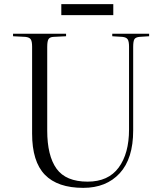

<svg xmlns="http://www.w3.org/2000/svg" viewBox="-20 -893 786 927"><path d="M382 14Q258 14 196.5 -49.5Q135 -113 135 -248V-668Q135 -693 128.5 -703Q122 -713 102 -715L43 -718V-730H299V-718L238 -715Q221 -714 214.5 -704.5Q208 -695 208 -666V-263Q208 -141 253 -78.5Q298 -16 403 -16Q503 -16 553 -84Q603 -152 603 -268V-668Q603 -693 596.5 -703Q590 -713 571 -715L522 -718V-730H700V-718L653 -715Q634 -713 628.5 -703Q623 -693 623 -666V-263Q623 -127 558 -56.5Q493 14 382 14ZM276 -820V-873H527V-820Z"/></svg>

Font: Literata 72pt Light
Style: Regular
Weight: 300
Designer: Latin by Veronika Burian and Jose Scaglione. Greek by Irene Vlachou. Cyrillic by Vera Evstafieva.
Foundry: TypeTogether
Version: Version 3.002